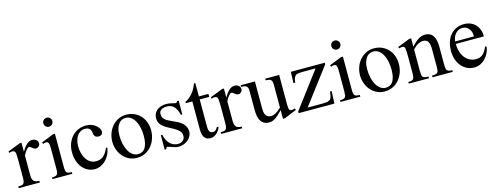

<svg xmlns="http://www.w3.org/2000/svg" viewBox="-21 -1340 5287 2047"><g transform="rotate(-15 2622.5 -316.5)"><path d="M340.8 -406.2Q340.8 -397.5 337.4 -389.2Q334 -380.9 327.9 -374.8Q321.8 -368.7 313.7 -364.7Q305.7 -360.8 296.4 -360.8Q284.2 -360.8 274.7 -366.2Q265.1 -371.6 257.3 -378.2Q249.5 -384.8 242.2 -390.1Q234.9 -395.5 227.1 -395.5Q214.8 -395.5 197.5 -375.2Q180.2 -355 161.6 -319.3V-104Q161.6 -83 165 -66.9Q168.5 -50.8 177.2 -40Q186 -29.3 201.4 -23.9Q216.8 -18.6 240.7 -18.6V0H8.3V-18.6Q29.3 -18.6 43.2 -20.8Q57.1 -22.9 65.2 -31.2Q73.2 -39.6 76.7 -56.2Q80.1 -72.8 80.1 -101.1V-274.4Q80.1 -309.6 79.3 -330.3Q78.6 -351.1 76.9 -362.8Q75.2 -374.5 72.3 -379.9Q69.3 -385.3 65.4 -389.6Q54.7 -395.5 41.7 -396.5Q28.8 -397.5 8.3 -388.7L3.9 -406.2L142.6 -460H161.6V-359.9Q217.3 -460 277.3 -460Q290.5 -460 302.2 -456.1Q314 -452.1 322.5 -445.1Q331.1 -438 335.9 -428Q340.8 -418 340.8 -406.2Z M539.1 -599.6Q539.1 -578.6 525.1 -564Q511.2 -549.3 489.7 -549.3Q468.3 -549.3 454.1 -563.5Q439.9 -577.6 439.9 -599.6Q439.9 -610.4 443.8 -619.4Q447.8 -628.4 454.6 -634.8Q461.4 -641.1 470.5 -644.8Q479.5 -648.4 489.7 -648.4Q500 -648.4 509 -644.5Q518.1 -640.6 524.7 -634Q531.2 -627.4 535.2 -618.7Q539.1 -609.9 539.1 -599.6ZM380.4 0V-18.6Q401.4 -18.6 414.8 -21.5Q428.2 -24.4 435.8 -32.5Q443.4 -40.5 446 -54.9Q448.7 -69.3 448.7 -91.8V-331.1Q448.7 -363.3 441.7 -379.9Q434.6 -396.5 415 -396.5Q408.2 -396.5 399.9 -394.5Q391.6 -392.6 380.4 -388.7L374 -406.2L509.3 -460H530.3V-91.8Q530.3 -69.3 533.2 -54.9Q536.1 -40.5 543.7 -32.5Q551.3 -24.4 564.7 -21.5Q578.1 -18.6 599.1 -18.6V0Z M1031.7 -169.9Q1025.4 -129.4 1007.8 -95.5Q990.2 -61.5 965.1 -37.1Q939.9 -12.7 909.2 1Q878.4 14.6 845.2 14.6Q805.7 14.6 771 -2.2Q736.3 -19 710.4 -50Q684.6 -81.1 669.7 -125Q654.8 -168.9 654.8 -223.1Q654.8 -276.4 671.9 -320.1Q689 -363.8 718 -394.8Q747.1 -425.8 785.9 -442.9Q824.7 -460 868.2 -460Q935.1 -460 977.1 -425.3Q998 -408.2 1009.3 -390.1Q1020.5 -372.1 1020.5 -353.5Q1020.5 -336.4 1009 -324.2Q997.6 -312 974.6 -312Q967.3 -312 958.5 -313.5Q949.7 -314.9 941.7 -320.6Q933.6 -326.2 927.7 -337.6Q921.9 -349.1 920.4 -369.1Q918 -395.5 902.1 -411.9Q886.2 -428.2 852.5 -428.2Q824.7 -428.2 802.7 -415.8Q780.8 -403.3 765.6 -381.6Q750.5 -359.9 742.7 -330.1Q734.9 -300.3 734.9 -265.6Q734.9 -226.1 744.4 -189.5Q753.9 -152.8 772.5 -124.8Q791 -96.7 817.9 -80.1Q844.7 -63.5 879.9 -63.5Q900.4 -63.5 919.2 -68.1Q938 -72.8 955.1 -85.4Q972.2 -98.1 988 -120.4Q1003.9 -142.6 1018.6 -177.2Z M1531.2 -231.9Q1531.2 -203.1 1525.1 -173.6Q1519 -144 1506.8 -116.7Q1494.6 -89.4 1476.1 -65.4Q1457.5 -41.5 1433.1 -23.7Q1408.7 -5.9 1377.9 4.4Q1347.2 14.6 1310.5 14.6Q1263.7 14.6 1224.9 -4.4Q1186 -23.4 1158 -55.7Q1129.9 -87.9 1114.5 -130.4Q1099.1 -172.9 1099.1 -219.2Q1099.1 -264.6 1114 -307.9Q1128.9 -351.1 1157 -384.8Q1185.1 -418.5 1225.1 -439.2Q1265.1 -460 1315.4 -460Q1363.8 -460 1403.3 -442.4Q1442.9 -424.8 1471.4 -394Q1500 -363.3 1515.6 -321.5Q1531.2 -279.8 1531.2 -231.9ZM1439.9 -194.3Q1439.9 -244.1 1430.2 -287.1Q1420.4 -330.1 1402.3 -361.6Q1384.3 -393.1 1358.4 -411.1Q1332.5 -429.2 1300.3 -429.2Q1281.2 -429.2 1261.5 -420.9Q1241.7 -412.6 1225.6 -393.1Q1209.5 -373.5 1199.5 -341.1Q1189.5 -308.6 1189.5 -259.8Q1189.5 -211.9 1199.5 -168.5Q1209.5 -125 1228 -92.3Q1246.6 -59.6 1272.7 -40.3Q1298.8 -21 1331.1 -21Q1355.5 -21 1375.5 -30Q1395.5 -39.1 1409.7 -59.6Q1423.8 -80.1 1431.9 -113.3Q1439.9 -146.5 1439.9 -194.3Z M1920.4 -112.8Q1920.4 -87.4 1908.2 -64.2Q1896 -41 1875.5 -23.4Q1855 -5.9 1827.9 4.4Q1800.8 14.6 1771 14.6Q1752.9 14.6 1736.1 10.5Q1719.2 6.3 1703.9 1Q1688.5 -4.4 1675 -9.3Q1661.6 -14.2 1650.4 -15.6Q1645 -15.6 1640.6 -7.8Q1636.2 0 1633.3 6.3H1617.2V-153.3H1633.3Q1639.6 -119.1 1653.1 -93.5Q1666.5 -67.9 1684.8 -50.5Q1703.1 -33.2 1725.1 -24.4Q1747.1 -15.6 1771 -15.6Q1789.1 -15.6 1803.2 -21Q1817.4 -26.4 1827.1 -35.4Q1836.9 -44.4 1842.3 -56.4Q1847.7 -68.4 1847.7 -81.5Q1848.1 -98.1 1844 -112.1Q1839.8 -126 1827.6 -139.4Q1815.4 -152.8 1793.2 -167.7Q1771 -182.6 1734.4 -201.2Q1698.7 -219.7 1675.5 -235.8Q1652.3 -252 1638.9 -268.6Q1625.5 -285.2 1620.1 -302.7Q1614.7 -320.3 1614.7 -340.8Q1614.7 -365.7 1624.3 -387.5Q1633.8 -409.2 1652.3 -425.3Q1670.9 -441.4 1698 -450.7Q1725.1 -460 1760.3 -460Q1775.4 -460 1790.3 -457.3Q1805.2 -454.6 1818.4 -451.4Q1831.5 -448.2 1841.8 -445.6Q1852.1 -442.9 1857.9 -442.9Q1864.7 -442.9 1869.4 -445.6Q1874 -448.2 1879.9 -460H1896V-307.6H1879.9Q1871.1 -343.8 1858.9 -367.7Q1846.7 -391.6 1831.5 -405.8Q1816.4 -419.9 1798.1 -426Q1779.8 -432.1 1758.8 -432.1Q1713.9 -432.1 1693.1 -415.8Q1672.4 -399.4 1671.9 -373.5Q1671.4 -360.4 1674.1 -347.9Q1676.8 -335.4 1684.8 -324Q1692.9 -312.5 1707.3 -301.8Q1721.7 -291 1745.1 -280.3L1817.4 -246.1Q1868.2 -222.7 1894.3 -189Q1920.4 -155.3 1920.4 -112.8Z M2234.9 -81.5Q2227.1 -56.6 2213.9 -38.6Q2200.7 -20.5 2185.5 -8.8Q2170.4 2.9 2154.1 8.8Q2137.7 14.6 2123 14.6Q2106.9 14.6 2091.3 10.3Q2075.7 5.9 2063 -7.1Q2050.3 -20 2042.5 -43.2Q2034.7 -66.4 2034.7 -104V-414.1H1962.9V-429.2Q1982.9 -436.5 2005.1 -454.8Q2027.3 -473.1 2046.4 -495.6Q2053.2 -503.9 2058.6 -511.2Q2064 -518.6 2070.3 -529.1Q2076.7 -539.6 2084 -555.2Q2091.3 -570.8 2101.6 -594.7H2116.2V-447.3H2221.2V-414.1H2116.2V-115.7Q2116.2 -93.8 2119.6 -79.6Q2123 -65.4 2129.2 -57.1Q2135.3 -48.8 2143.3 -45.4Q2151.4 -42 2160.6 -41.5Q2178.7 -40.5 2192.6 -51.5Q2206.5 -62.5 2215.3 -81.5Z M2574.7 -406.2Q2574.7 -397.5 2571.3 -389.2Q2567.9 -380.9 2561.8 -374.8Q2555.7 -368.7 2547.6 -364.7Q2539.6 -360.8 2530.3 -360.8Q2518.1 -360.8 2508.5 -366.2Q2499 -371.6 2491.2 -378.2Q2483.4 -384.8 2476.1 -390.1Q2468.8 -395.5 2460.9 -395.5Q2448.7 -395.5 2431.4 -375.2Q2414.1 -355 2395.5 -319.3V-104Q2395.5 -83 2398.9 -66.9Q2402.3 -50.8 2411.1 -40Q2419.9 -29.3 2435.3 -23.9Q2450.7 -18.6 2474.6 -18.6V0H2242.2V-18.6Q2263.2 -18.6 2277.1 -20.8Q2291 -22.9 2299.1 -31.2Q2307.1 -39.6 2310.5 -56.2Q2314 -72.8 2314 -101.1V-274.4Q2314 -309.6 2313.2 -330.3Q2312.5 -351.1 2310.8 -362.8Q2309.1 -374.5 2306.2 -379.9Q2303.2 -385.3 2299.3 -389.6Q2288.6 -395.5 2275.6 -396.5Q2262.7 -397.5 2242.2 -388.7L2237.8 -406.2L2376.5 -460H2395.5V-359.9Q2451.2 -460 2511.2 -460Q2524.4 -460 2536.1 -456.1Q2547.9 -452.1 2556.4 -445.1Q2564.9 -438 2569.8 -428Q2574.7 -418 2574.7 -406.2Z M2942.4 14.6H2920.4V-81.1Q2892.1 -51.3 2870.8 -32.7Q2849.6 -14.2 2832.3 -3.7Q2814.9 6.8 2799.8 10.7Q2784.7 14.6 2768.6 14.6Q2742.7 14.6 2723.9 6.6Q2705.1 -1.5 2692.1 -14.9Q2679.2 -28.3 2671.4 -45.9Q2663.6 -63.5 2659.4 -82.8Q2655.3 -102.1 2654.1 -122.1Q2652.8 -142.1 2652.8 -159.7V-359.9Q2652.8 -381.8 2648.9 -395.5Q2645 -409.2 2636 -416.5Q2627 -423.8 2612.3 -426.5Q2597.7 -429.2 2576.7 -429.2V-447.3H2734.4V-147.9Q2734.4 -128.9 2736.8 -110.6Q2739.3 -92.3 2747.3 -77.9Q2755.4 -63.5 2770 -54.7Q2784.7 -45.9 2808.6 -45.9Q2818.4 -45.9 2829.8 -48.8Q2841.3 -51.8 2855.2 -59.1Q2869.1 -66.4 2885.3 -78.6Q2901.4 -90.8 2920.4 -109.4V-363.8Q2920.4 -384.3 2916.3 -396.7Q2912.1 -409.2 2903.3 -416.3Q2894.5 -423.3 2880.9 -426Q2867.2 -428.7 2848.1 -429.2V-447.3H3002V-118.7Q3002 -98.6 3003.7 -85.7Q3005.4 -72.8 3009 -64.9Q3012.7 -57.1 3018.6 -54.2Q3024.4 -51.3 3032.2 -51.3Q3039.1 -51.3 3049.8 -53Q3060.5 -54.7 3071.3 -58.6L3078.1 -41.5Z M3205.1 -32.7H3369.1Q3419.4 -32.7 3437 -41.5Q3445.3 -45.4 3451.7 -49.3Q3458 -53.2 3463.1 -62.3Q3468.3 -71.3 3472.7 -88.6Q3477.1 -106 3480.5 -136.7H3497.6L3492.2 0H3097.2V-18.6L3395 -414.1H3247.1Q3224.1 -414.1 3208.7 -411.9Q3193.4 -409.7 3184.6 -406.7Q3170.4 -400.4 3160.2 -381.8Q3149.9 -363.3 3146 -323.2H3127L3130.4 -447.3H3505.4V-429.2Z M3717.8 -599.6Q3717.8 -578.6 3703.9 -564Q3689.9 -549.3 3668.5 -549.3Q3647 -549.3 3632.8 -563.5Q3618.7 -577.6 3618.7 -599.6Q3618.7 -610.4 3622.6 -619.4Q3626.5 -628.4 3633.3 -634.8Q3640.1 -641.1 3649.2 -644.8Q3658.2 -648.4 3668.5 -648.4Q3678.7 -648.4 3687.7 -644.5Q3696.8 -640.6 3703.4 -634Q3710 -627.4 3713.9 -618.7Q3717.8 -609.9 3717.8 -599.6ZM3559.1 0V-18.6Q3580.1 -18.6 3593.5 -21.5Q3606.9 -24.4 3614.5 -32.5Q3622.1 -40.5 3624.8 -54.9Q3627.4 -69.3 3627.4 -91.8V-331.1Q3627.4 -363.3 3620.4 -379.9Q3613.3 -396.5 3593.8 -396.5Q3586.9 -396.5 3578.6 -394.5Q3570.3 -392.6 3559.1 -388.7L3552.7 -406.2L3688 -460H3709V-91.8Q3709 -69.3 3711.9 -54.9Q3714.8 -40.5 3722.4 -32.5Q3730 -24.4 3743.4 -21.5Q3756.8 -18.6 3777.8 -18.6V0Z M4265.6 -231.9Q4265.6 -203.1 4259.5 -173.6Q4253.4 -144 4241.2 -116.7Q4229 -89.4 4210.4 -65.4Q4191.9 -41.5 4167.5 -23.7Q4143.1 -5.9 4112.3 4.4Q4081.5 14.6 4044.9 14.6Q3998 14.6 3959.2 -4.4Q3920.4 -23.4 3892.3 -55.7Q3864.3 -87.9 3848.9 -130.4Q3833.5 -172.9 3833.5 -219.2Q3833.5 -264.6 3848.4 -307.9Q3863.3 -351.1 3891.4 -384.8Q3919.4 -418.5 3959.5 -439.2Q3999.5 -460 4049.8 -460Q4098.1 -460 4137.7 -442.4Q4177.2 -424.8 4205.8 -394Q4234.4 -363.3 4250 -321.5Q4265.6 -279.8 4265.6 -231.9ZM4174.3 -194.3Q4174.3 -244.1 4164.6 -287.1Q4154.8 -330.1 4136.7 -361.6Q4118.7 -393.1 4092.8 -411.1Q4066.9 -429.2 4034.7 -429.2Q4015.6 -429.2 3995.8 -420.9Q3976.1 -412.6 3960 -393.1Q3943.8 -373.5 3933.8 -341.1Q3923.8 -308.6 3923.8 -259.8Q3923.8 -211.9 3933.8 -168.5Q3943.8 -125 3962.4 -92.3Q3981 -59.6 4007.1 -40.3Q4033.2 -21 4065.4 -21Q4089.8 -21 4109.9 -30Q4129.9 -39.1 4144 -59.6Q4158.2 -80.1 4166.3 -113.3Q4174.3 -146.5 4174.3 -194.3Z M4574.7 0V-18.6Q4599.6 -18.6 4614 -21.7Q4628.4 -24.9 4636 -33.9Q4643.6 -43 4645.5 -59.1Q4647.5 -75.2 4647.5 -101.1V-283.7Q4647.5 -314 4644 -336.2Q4640.6 -358.4 4632.3 -372.6Q4624 -386.7 4610.8 -393.6Q4597.7 -400.4 4577.6 -400.4Q4549.3 -400.4 4520.3 -384.8Q4491.2 -369.1 4461.9 -336.9V-101.1Q4461.9 -74.7 4464.1 -58.6Q4466.3 -42.5 4474.1 -33.7Q4481.9 -24.9 4496.3 -21.7Q4510.7 -18.6 4535.2 -18.6V0H4313V-18.6Q4334 -18.6 4347.2 -21.7Q4360.4 -24.9 4367.7 -34.2Q4375 -43.5 4377.7 -59.6Q4380.4 -75.7 4380.4 -101.1V-267.6Q4380.4 -307.6 4379.4 -330.6Q4378.4 -353.5 4376.7 -365.7Q4375 -377.9 4372.3 -382.3Q4369.6 -386.7 4365.7 -389.6Q4349.6 -403.8 4313 -388.7L4305.2 -406.2L4441.9 -460H4461.9V-366.7Q4541.5 -460 4612.3 -460Q4645 -460 4667.5 -448Q4689.9 -436 4703.6 -414.1Q4717.3 -392.1 4723.4 -361.3Q4729.5 -330.6 4729.5 -293V-101.1Q4729.5 -76.2 4731.9 -60.1Q4734.4 -43.9 4741.7 -34.9Q4749 -25.9 4762.7 -22.2Q4776.4 -18.6 4798.8 -18.6V0Z M5216.8 -163.6Q5211.9 -130.9 5196.8 -98.9Q5181.6 -66.9 5158.2 -41.7Q5134.8 -16.6 5103 -1Q5071.3 14.6 5032.7 14.6Q4993.2 14.6 4957.5 -1.7Q4921.9 -18.1 4895.3 -48.6Q4868.7 -79.1 4853 -122.3Q4837.4 -165.5 4837.4 -218.8Q4837.4 -275.4 4852.8 -320.3Q4868.2 -365.2 4895.8 -396.5Q4923.3 -427.7 4961.4 -444.3Q4999.5 -460.9 5044.9 -460.9Q5082 -460.9 5113.5 -448.5Q5145 -436 5168 -412.6Q5190.9 -389.2 5203.9 -355.5Q5216.8 -321.8 5216.8 -279.3H4906.7Q4906.7 -229.5 4919.9 -189.9Q4933.1 -150.4 4955.6 -123Q4978 -95.7 5007.6 -81.3Q5037.1 -66.9 5069.8 -66.4Q5091.8 -65.9 5110.6 -71Q5129.4 -76.2 5145.5 -88.6Q5161.6 -101.1 5175.5 -121.8Q5189.5 -142.6 5201.2 -173.3ZM5114.7 -306.6Q5114.7 -343.8 5104 -366.9Q5093.3 -390.1 5078.1 -403.3Q5063 -416.5 5046.4 -421.4Q5029.8 -426.3 5017.6 -426.3Q4998 -426.3 4979.2 -418.5Q4960.4 -410.6 4945.3 -395.5Q4930.2 -380.4 4919.9 -357.9Q4909.7 -335.4 4906.7 -306.6Z"/></g></svg>

Font: Doulos SIL APac
Style: Regular
Weight: 400
Designer: Walt Agee, Victor Gaultney, Peter Martin, Debbi Hosken, Becca Hirsbrunner
Foundry: SIL International
Version: Version 5.000